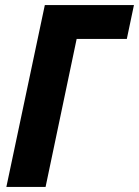

<svg xmlns="http://www.w3.org/2000/svg" viewBox="-20 -734 546 754"><path d="M5 0 156 -714H506L478 -581H281L159 0Z"/></svg>

Font: Noto Sans Condensed ExtraBold
Style: Italic
Weight: 800
Width: 3
Italic angle: -12°
Designer: Monotype Design Team
Foundry: Monotype Imaging Inc.
Version: Version 2.013; ttfautohint (v1.8.4.7-5d5b)